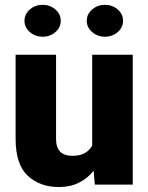

<svg xmlns="http://www.w3.org/2000/svg" viewBox="-20 -751 604 781"><path d="M365.7 0 360.8 -56.6Q336.4 -25.4 301 -7.8Q265.6 9.8 220.2 9.8Q142.1 9.8 92.8 -36.1Q43.5 -82 43.5 -186.5V-528.3H208V-185.5Q208 -117.2 274.4 -117.2Q305.2 -117.2 324.7 -128.2Q344.2 -139.2 355 -158.7V-528.3H520V0ZM79.6 -666.5Q79.6 -693.8 101.6 -712.6Q123.5 -731.4 153.3 -731.4Q183.6 -731.4 205.3 -712.6Q227.1 -693.8 227.1 -666.5Q227.1 -639.2 205.3 -620.4Q183.6 -601.6 153.3 -601.6Q123.5 -601.6 101.6 -620.4Q79.6 -639.2 79.6 -666.5ZM333 -666.5Q333 -693.8 355 -712.6Q377 -731.4 406.7 -731.4Q437 -731.4 458.7 -712.6Q480.5 -693.8 480.5 -666.5Q480.5 -639.2 458.7 -620.4Q437 -601.6 406.7 -601.6Q377 -601.6 355 -620.4Q333 -639.2 333 -666.5Z"/></svg>

Font: Vazirmatn FD Black
Style: Regular
Weight: 900
Designer: Saber Rastikerdar
Foundry: Saber Rastikerdar
Version: Version 33.003